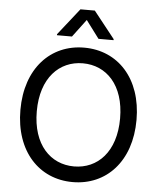

<svg xmlns="http://www.w3.org/2000/svg" viewBox="-62 -1000 887 1063"><g transform="rotate(5 381.5 -468.5)"><path d="M704.2 -363.6C704.2 -594.5 568.2 -737.2 381.4 -737.2C195 -737.2 58.9 -594.5 58.9 -363.6C58.9 -132.8 195 9.9 381.4 9.9C568.2 9.9 704.2 -132.8 704.2 -363.6ZM149.9 -363.6C149.9 -549.7 251.1 -650.2 381.4 -650.2C512.1 -650.2 612.9 -549.7 612.9 -363.6C612.9 -177.6 512.1 -77.1 381.4 -77.1C251.1 -77.1 149.9 -177.6 149.9 -363.6ZM224.4 -792.6H307.9L381.7 -891L455.3 -792.6H539.1V-798.3L421.5 -946.7H341.6L224.4 -798.3Z"/></g></svg>

Font: Margiela Sans Text
Style: Regular
Weight: 400
Designer: Stefan Endress, Andreas Faust
Version: Version 1.100;FEAKit 1.0